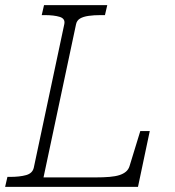

<svg xmlns="http://www.w3.org/2000/svg" viewBox="-39 -730 683 750"><path d="M380 -710 371 -671H355Q328 -671 307 -668Q286 -665 273.5 -657.5Q261 -650 258 -635L131 -37H333Q365 -37 388.5 -39Q412 -41 427.5 -46Q443 -51 453 -59.5Q463 -68 467 -81L509 -218H546L500 0H-19L-10 -39H0Q38 -39 63 -46Q88 -53 93 -75L212 -635Q217 -657 194.5 -664Q172 -671 135 -671H124L133 -710Z"/></svg>

Font: Roboto Serif Thin
Style: Italic
Weight: 250
Italic angle: -10°
Version: Version 1.007